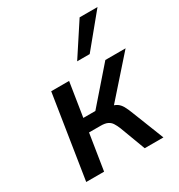

<svg xmlns="http://www.w3.org/2000/svg" viewBox="-178 -875 927 995"><g transform="rotate(-30 285.5 -378.0)"><path d="M48 0 126 -498H233L201 -295H273L450 -498H571L354 -253L344 -279Q374 -274 389 -264Q404 -254 414.5 -235.5Q425 -217 437 -185L510 0H398L341 -152Q332 -174 323 -187.5Q314 -201 299 -208Q284 -215 257 -215H189L155 0ZM320 -565 445 -756H552L395 -565Z"/></g></svg>

Font: Nunito Sans 7pt SemiCondensed SemiBold
Style: Italic
Weight: 600
Width: 4
Italic angle: -9°
Designer: Vernon Adams
Foundry: Vernon Adams
Version: Version 3.101;gftools[0.9.27]